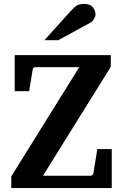

<svg xmlns="http://www.w3.org/2000/svg" viewBox="-20 -949 621 969"><path d="M543.9 0H37.1V-59.1L379.9 -609.9H159.2Q146.5 -609.9 145 -598.1L127 -488.8H54.2V-670.9H539.1V-611.8L196.8 -62H436Q448.2 -62 451.2 -73.2L471.2 -196.8H543.9ZM461.9 -876.5Q461.9 -866.7 454.3 -853.5Q446.8 -840.3 436 -834.5L273.9 -746.1H204.1L340.8 -897.5Q357.9 -916 370.8 -922.6Q383.8 -929.2 403.8 -929.2Q436 -929.2 449 -911.9Q461.9 -894.5 461.9 -876.5Z"/></svg>

Font: Charis
Style: Bold
Weight: 700
Designer: Walt Agee, Miriam Martin, Annie Olsen, Victor Gaultney, Lorna Priest, Alan Ward, Bob Hallissy, Martin Hosken, Sharon Cor
Foundry: SIL Global
Version: Version 7.000